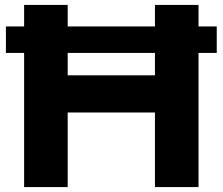

<svg xmlns="http://www.w3.org/2000/svg" viewBox="-20 -760 904 780"><path d="M78 0V-545H4V-652.5H78V-740H255V-652.5H609.5V-740H786.5V-652.5H860.5V-545H786.5V0H609.5V-303H255V0ZM255 -454H609.5V-545H255Z"/></svg>

Font: Encode Sans Expanded Expanded
Style: Bold
Weight: 700
Width: 7
Designer: Multiple Designers
Foundry: Impallari Type
Version: Version 3.000; ttfautohint (v1.8.3) -l 8 -r 50 -G 200 -x 14 